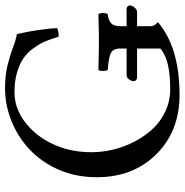

<svg xmlns="http://www.w3.org/2000/svg" viewBox="-6 -692 708 735"><g transform="rotate(-90 347.5 -324.0)"><path d="M377 -658.2Q425.8 -658.2 463.4 -649.2Q501 -640.1 532.5 -628.2Q564 -616.2 585 -612.8Q605 -523.9 607.9 -459Q591.3 -451.7 575.2 -453.1Q566.4 -482.4 557.1 -504.2Q547.9 -525.9 531 -549.3Q514.2 -572.8 492.7 -587.6Q471.2 -602.5 438 -612.3Q404.8 -622.1 362.8 -622.1Q286.6 -622.1 224.1 -561Q182.1 -520.5 157.5 -460.2Q132.8 -399.9 132.8 -327.1Q132.8 -287.1 142.6 -245.4Q152.3 -203.6 172.6 -164.3Q192.9 -125 221.2 -94Q249.5 -63 289.3 -44.4Q329.1 -25.9 375 -25.9Q488.3 -25.9 529.8 -64V-152.8H417Q404.8 -155.8 404.8 -166Q404.8 -173.8 410.9 -182.6Q417 -191.4 425.8 -192.9H529.8V-216.8Q529.8 -244.6 512.2 -253.2Q494.6 -261.7 448.2 -265.1Q443.8 -269.5 443.8 -283Q443.8 -296.4 448.2 -300.8Q524.4 -298.8 557.1 -298.8Q590.8 -298.8 661.1 -300.8Q665.5 -296.4 665.5 -283Q665.5 -269.5 661.1 -265.1Q637.7 -262.7 626.5 -252.2Q615.2 -241.7 615.2 -216.8V-192.9H682.1Q688 -192.4 691.4 -188.5Q694.8 -184.6 694.8 -180.2Q694.8 -172.9 687.7 -163.6Q680.7 -154.3 671.9 -152.8H615.2V-101.1Q615.2 -85.4 630.9 -73.2Q533.7 9.8 352.1 9.8Q213.4 9.8 125.2 -78.9Q37.1 -167.5 37.1 -307.1Q37.1 -386.7 65.7 -452.4Q94.2 -518.1 144 -564.9Q192.4 -609.9 253.4 -634Q314.5 -658.2 377 -658.2Z"/></g></svg>

Font: Common Serif
Style: Regular
Weight: 400
Designer: Philipp H. Poll, Khaled Hosny
Foundry: Stefan Peev, Context Ltd.
Version: Version 1.026